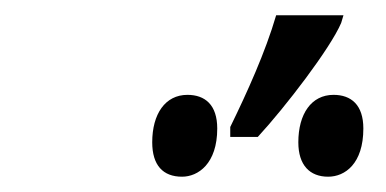

<svg xmlns="http://www.w3.org/2000/svg" viewBox="-20 -836 505 251"><path d="M281 -657H317C353 -696 412 -773 426 -806L429 -816H341C327 -768 303 -715 281 -670ZM218 -605C239 -605 264 -622 264 -668C264 -699 248 -712 225 -712C196 -712 179 -687 179 -650C179 -620 193 -605 218 -605ZM409 -605C431 -605 455 -622 455 -668C455 -699 439 -712 416 -712C387 -712 370 -687 370 -650C370 -620 385 -605 409 -605Z"/></svg>

Font: Noto Serif Condensed Semi
Style: Italic
Weight: 600
Width: 3
Italic angle: -12°
Designer: Monotype Design Team
Foundry: Monotype Imaging Inc.
Version: Version 1.901